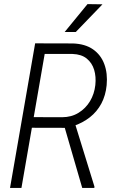

<svg xmlns="http://www.w3.org/2000/svg" viewBox="-20 -924 573 944"><path d="M152.8 -710.9 337.9 -710.4Q398.4 -708.5 437.3 -681.4Q476.1 -654.3 492.9 -608.6Q509.8 -563 504.4 -505.4Q499.5 -454.6 478.3 -414.8Q457 -375 421.9 -347.4Q386.7 -319.8 339.4 -303.7L319.8 -295.4L117.7 -295.9L126 -348.1L285.6 -347.7Q331.1 -347.7 366.2 -369.4Q401.4 -391.1 422.6 -426.5Q443.8 -461.9 448.7 -505.9Q453.1 -546.9 442.9 -580.8Q432.6 -614.7 406.5 -636Q380.4 -657.2 336.9 -658.7H199.7L85.4 0H29.3ZM384.3 0 292 -317.9 348.1 -318.4 444.3 -6.8 443.8 0ZM297.9 -766.6 410.2 -903.8 483.9 -902.8 352.5 -766.6Z"/></svg>

Font: Roboto Condensed Light
Style: Italic
Weight: 300
Italic angle: -12°
Designer: Christian Robertson
Foundry: Google
Version: Version 3.0; 2020